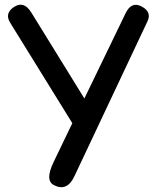

<svg xmlns="http://www.w3.org/2000/svg" viewBox="-20 -758 675 801"><path d="M571.8 -730.5Q528.8 -753.9 504.4 -703.6L332 -347.2L110.4 -706.1Q79.1 -756.8 37.1 -728Q-1.5 -701.7 22.5 -663.1L281.7 -244.1L204.1 -83Q166 -4.4 205.6 14.6Q259.8 42.5 290.5 -22.9L595.2 -668.9Q613.8 -708 571.8 -730.5Z"/></svg>

Font: Comic Relief
Style: Regular
Weight: 400
Designer: Jeff Davis
Foundry: Loudifier
Version: Version 1.200; ttfautohint (v1.8.4.7-5d5b)